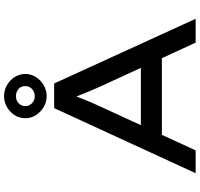

<svg xmlns="http://www.w3.org/2000/svg" viewBox="-39 -949 988 950"><g transform="rotate(-90 455.0 -474.0)"><path d="M73 0 395 -700H517L837 0H719L505 -465Q498 -481 489 -501.5Q480 -522 471 -544Q462 -566 453.5 -588Q445 -610 439 -630L468 -631Q460 -609 451.5 -586.5Q443 -564 434 -542.5Q425 -521 416 -500.5Q407 -480 398 -461L186 0ZM214 -167 256 -271H644L669 -167ZM454 -737Q426 -737 401 -751.5Q376 -766 360.5 -790Q345 -814 345 -842Q345 -872 360.5 -896Q376 -920 401 -934Q426 -948 454 -948Q483 -948 508 -934Q533 -920 548.5 -896Q564 -872 564 -842Q564 -814 548.5 -790Q533 -766 508 -751.5Q483 -737 454 -737ZM454 -796Q475 -796 489.5 -809.5Q504 -823 504 -842Q504 -865 489 -877Q474 -889 454 -889Q434 -889 419.5 -876Q405 -863 405 -842Q405 -823 419.5 -809.5Q434 -796 454 -796Z"/></g></svg>

Font: Lexend Peta
Style: Regular
Weight: 400
Designer: Bonnie Shaver-Troup, Thomas Jockin
Foundry: Lexend
Version: Version 1.007